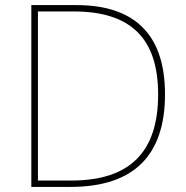

<svg xmlns="http://www.w3.org/2000/svg" viewBox="-20 -734 732 754"><path d="M628 -364C628 -591 516 -714 280 -714H103V0H257C507 0 628 -125 628 -364ZM601 -363C601 -136 489 -25 260 -25H129V-689H270C502 -689 601 -575 601 -363Z"/></svg>

Font: Noto Sans Telugu Thin
Style: Regular
Weight: 100
Designer: Jelle Bosma - Monotype Design Team
Foundry: Monotype Imaging Inc.
Version: Version 2.005